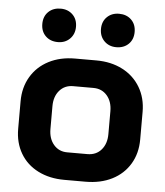

<svg xmlns="http://www.w3.org/2000/svg" viewBox="-52 -758 698 812"><g transform="rotate(5 297.0 -352.0)"><path d="M38 -190V-307Q38 -366 65 -411.5Q92 -457 140.5 -482Q189 -507 252 -507H342Q405 -507 453.5 -482Q502 -457 529 -411.5Q556 -366 556 -307V-190Q556 -131 529 -86Q502 -41 453.5 -16.5Q405 8 341 8H251Q188 8 139.5 -16.5Q91 -41 64.5 -86Q38 -131 38 -190ZM339 -109Q376 -109 398 -134.5Q420 -160 420 -201V-298Q420 -339 398 -364.5Q376 -390 340 -390H254Q218 -390 196 -364.5Q174 -339 174 -298V-201Q174 -160 196 -134.5Q218 -109 253 -109ZM101 -641Q101 -673 121 -692.5Q141 -712 173 -712Q204 -712 224 -692.5Q244 -673 244 -641Q244 -610 224 -590Q204 -570 173 -570Q141 -570 121 -589.5Q101 -609 101 -641ZM350 -641Q350 -673 370 -692.5Q390 -712 421 -712Q453 -712 473 -692.5Q493 -673 493 -641Q493 -609 473 -589.5Q453 -570 421 -570Q390 -570 370 -590Q350 -610 350 -641Z"/></g></svg>

Font: Bai Jamjuree
Style: Bold
Weight: 700
Designer: Katatrad Aksorn Co.,Ltd.
Foundry: Cadson Demak Co.,Ltd.
Version: Version 1.000; ttfautohint (v1.6)